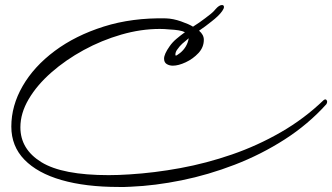

<svg xmlns="http://www.w3.org/2000/svg" viewBox="-20 -617 1320 763"><path d="M452 126Q320 126 224.5 98.5Q129 71 77 17.5Q25 -36 25 -114Q25 -197 70 -275Q115 -353 197.5 -414.5Q280 -476 392.5 -511.5Q505 -547 640 -544Q668 -543 699.5 -532Q731 -521 747 -511Q774 -528 796 -545Q808 -554 818.5 -562.5Q829 -571 837 -581Q851 -597 862 -597Q870 -597 870 -589Q870 -583 863 -573Q856 -563 845 -552.5Q834 -542 821 -532Q809 -522 796.5 -513Q784 -504 771 -495Q790 -479 790 -459Q790 -429 768.5 -406Q747 -383 718 -369.5Q689 -356 667 -356Q653 -356 642.5 -362.5Q632 -369 632 -384Q632 -402 654 -433Q665 -449 681 -462.5Q697 -476 715 -489Q705 -494 689.5 -496.5Q674 -499 653 -500Q643 -501 634 -501.5Q625 -502 615 -502Q540 -502 462 -479.5Q384 -457 312.5 -418Q241 -379 184 -329Q127 -279 94 -223Q61 -167 61 -111Q61 -24 144.5 27.5Q228 79 412 79Q450 79 495 76Q593 70 696.5 51Q800 32 901.5 -3Q1003 -38 1096 -91.5Q1189 -145 1266 -219Q1275 -226 1279 -217Q1280 -216 1280 -212Q1280 -208 1277 -203Q1205 -123 1111.5 -63Q1018 -3 913 37.5Q808 78 702 99.5Q596 121 500 125Q487 126 475.5 126Q464 126 452 126ZM677 -400Q677 -396 679 -396Q682 -396 695 -406Q709 -417 718 -432Q727 -447 730 -465Q715 -453 704.5 -443.5Q694 -434 685 -421Q677 -411 677 -400Z"/></svg>

Font: WindSong Medium
Style: Regular
Weight: 500
Designer: Robert E. Leuschke
Foundry: Robert E. Leuschke
Version: Version 1.010; ttfautohint (v1.8.3)